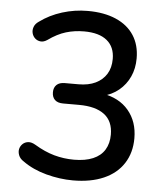

<svg xmlns="http://www.w3.org/2000/svg" viewBox="-52 -760 704 816"><g transform="rotate(5 300.0 -352.5)"><path d="M289 9Q233 9 175 -6.5Q117 -22 74 -53Q58 -63 52.5 -77.5Q47 -92 50 -104.5Q53 -117 62.5 -126Q72 -135 86 -136.5Q100 -138 117 -128Q160 -102 201 -90.5Q242 -79 286 -79Q334 -79 367 -93Q400 -107 416.5 -134Q433 -161 433 -199Q433 -256 395.5 -284.5Q358 -313 287 -313H219Q196 -313 184 -324.5Q172 -336 172 -357Q172 -377 184 -388.5Q196 -400 219 -400H277Q320 -400 350 -414.5Q380 -429 396.5 -455.5Q413 -482 413 -520Q413 -571 379.5 -598.5Q346 -626 282 -626Q241 -626 204.5 -615Q168 -604 129 -576Q114 -566 100.5 -567.5Q87 -569 77.5 -577.5Q68 -586 64.5 -599Q61 -612 66 -626Q71 -640 86 -650Q128 -681 181 -697.5Q234 -714 290 -714Q360 -714 410.5 -692Q461 -670 487.5 -629Q514 -588 514 -531Q514 -488 498 -453Q482 -418 452.5 -393.5Q423 -369 381 -359V-370Q454 -358 494 -310.5Q534 -263 534 -192Q534 -130 504.5 -84.5Q475 -39 420 -15Q365 9 289 9Z"/></g></svg>

Font: Nunito SemiBold
Style: Regular
Weight: 600
Designer: Vernon Adams
Foundry: Vernon Adams
Version: Version 3.602